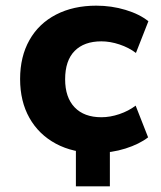

<svg xmlns="http://www.w3.org/2000/svg" viewBox="-20 -529 567 678"><path d="M248 129V-64H368V129ZM320 11Q238 11 177.5 -21.5Q117 -54 84 -112.5Q51 -171 51 -250Q51 -329 84 -387.5Q117 -446 178 -477.5Q239 -509 320 -509Q374 -509 423.5 -494Q473 -479 504 -454L460 -342Q435 -361 402 -372Q369 -383 338 -383Q277 -383 243.5 -349Q210 -315 210 -249Q210 -185 243.5 -150Q277 -115 338 -115Q369 -115 401.5 -126Q434 -137 459 -156L503 -44Q472 -20 423 -4.5Q374 11 320 11Z"/></svg>

Font: Nunito Sans 9pt ExtraBold
Style: Regular
Weight: 800
Version: Version 3.101;gftools[0.9.27]